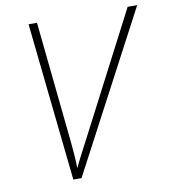

<svg xmlns="http://www.w3.org/2000/svg" viewBox="-81 -783 756 853"><g transform="rotate(-10 297.5 -357.0)"><path d="M181 0 105 -714H143L199 -170Q202 -140 204.5 -108Q207 -76 207 -50H209Q221 -76 235.5 -104Q250 -132 269 -168L552 -714H595L218 0Z"/></g></svg>

Font: Noto Sans Disp ExtLt
Style: Italic
Weight: 200
Italic angle: -12°
Designer: Monotype Design Team
Foundry: Monotype Imaging Inc.
Version: Version 2.000;GOOG;noto-source:20170915:90ef993387c0